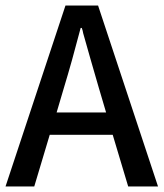

<svg xmlns="http://www.w3.org/2000/svg" viewBox="-20 -675 592 695"><path d="M388 -187H160L104 0H0L217 -655H335L552 0H444ZM364 -268 338 -356Q324 -403 306.5 -465Q289 -527 281 -555Q280 -563 276 -574H272Q240 -451 211 -356L185 -268Z"/></svg>

Font: Assistant SemiBold
Style: Regular
Weight: 600
Designer: Hebrew By Ben Nathan, Latin by Paul Hunt
Version: Version 2.001; ttfautohint (v1.6)